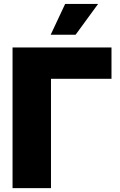

<svg xmlns="http://www.w3.org/2000/svg" viewBox="-20 -973 623 993"><path d="M556.6 -727.5V-565.4H243.7V0H44.9V-727.5ZM242.2 -793.5 316.9 -952.6H487.3L371.1 -793.5Z"/></svg>

Font: Inter 18pt Black
Style: Regular
Weight: 900
Designer: Rasmus Andersson
Foundry: rsms
Version: Version 4.001;git-66647c0bb